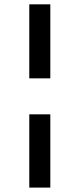

<svg xmlns="http://www.w3.org/2000/svg" viewBox="-20 -788 366 883"><path d="M114.7 -262.2H211.4V74.7H114.7ZM114.7 -768.1H211.4V-427.7H114.7Z"/></svg>

Font: Monda Medium
Style: Regular
Weight: 500
Designer: Vernon Adams
Foundry: Vernon Adams
Version: Version 2.200